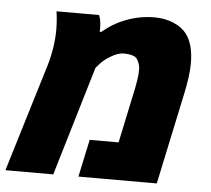

<svg xmlns="http://www.w3.org/2000/svg" viewBox="-74 -694 819 746"><g transform="rotate(5 335.0 -321.0)"><path d="M-26.4 0 95.2 -399.4Q123 -483.9 123 -562Q123 -594.7 117.7 -632.3H283.7Q292 -611.8 292 -583.5Q292 -579.6 292 -575.7Q292 -571.8 291.5 -567.9H298.3Q340.3 -604 392.3 -623Q444.3 -642.1 500 -642.1Q540.5 -642.1 574.2 -627.7Q607.9 -613.3 626 -588.9Q655.3 -549.3 655.3 -475.6Q655.3 -428.2 639.6 -356L564 0H258.3L289.6 -146H402.3L446.8 -356Q457 -405.8 457 -432.1Q457 -444.8 455.1 -451.2Q447.8 -479.5 431.4 -485.6Q415 -491.7 392.6 -491.7Q370.1 -491.7 342.8 -475.3Q315.4 -459 301.8 -442.9L287.6 -426.8L160.2 0Z"/></g></svg>

Font: Open Sans ExtraBold
Style: Italic
Weight: 800
Italic angle: -12°
Designer: Monotype Design Team
Foundry: Monotype Imaging Inc.
Version: Version 3.000; ttfautohint (v1.8.4)